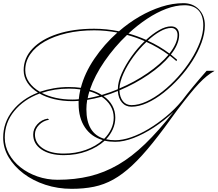

<svg xmlns="http://www.w3.org/2000/svg" viewBox="-140 -890 1371 1209"><path d="M977 -198Q891 -77 822 9Q753 95 692.5 151.5Q632 208 573.5 240.5Q515 273 451.5 286Q388 299 311 299Q224 299 146 273.5Q68 248 8.5 203Q-51 158 -85.5 100Q-120 42 -120 -23Q-120 -118 -60.5 -193Q-1 -268 99 -307Q57 -333 33 -369Q9 -405 9 -448Q9 -525 65 -584Q121 -643 221 -676Q321 -709 453 -709Q530 -709 609 -693Q670 -746 738 -785.5Q806 -825 876.5 -847.5Q947 -870 1015 -870Q1075 -870 1112.5 -831Q1150 -792 1150 -730Q1150 -679 1129 -621.5Q1108 -564 1071.5 -506.5Q1035 -449 988 -397.5Q941 -346 889.5 -305.5Q838 -265 786 -241.5Q734 -218 688 -218Q651 -218 628 -244.5Q605 -271 602 -317Q557 -298 512 -285Q548 -260 567 -225.5Q586 -191 586 -149Q586 -111 570.5 -76.5Q555 -42 528 -13Q554 -7 586 -7Q631 -7 685 -25.5Q739 -44 795.5 -78Q852 -112 906 -156.5Q960 -201 1004 -254L1005 -255Q1035 -295 1074.5 -343Q1114 -391 1161 -444H1211Q1185 -429 1161.5 -410Q1138 -391 1112.5 -364Q1087 -337 1054.5 -297Q1022 -257 977 -198ZM971 -505Q951 -523 930 -539Q879 -477 794.5 -419.5Q710 -362 612 -321Q614 -278 634 -253Q654 -228 688 -228Q732 -228 782.5 -251Q833 -274 883.5 -314Q934 -354 980 -405Q1026 -456 1062 -512.5Q1098 -569 1119 -625Q1140 -681 1140 -730Q1140 -792 1110 -824.5Q1080 -857 1022 -857Q967 -857 907 -834.5Q847 -812 786 -771.5Q725 -731 669 -679Q726 -663 780 -639Q821 -677 862 -700.5Q903 -724 937 -724Q961 -724 974.5 -710Q988 -696 988 -670Q988 -641 974.5 -609.5Q961 -578 936 -547Q956 -531 975 -514ZM938 -714Q906 -714 867.5 -692Q829 -670 790 -634Q865 -600 927 -553Q951 -583 964.5 -613Q978 -643 978 -670Q978 -690 967 -702Q956 -714 938 -714ZM19 -448Q19 -407 43.5 -372Q68 -337 111 -312Q152 -326 198 -334Q244 -342 294 -342Q333 -342 369 -337Q393 -430 454.5 -520.5Q516 -611 599 -685Q525 -699 453 -699Q359 -699 279.5 -680.5Q200 -662 141.5 -628.5Q83 -595 51 -549Q19 -503 19 -448ZM426 -325Q468 -313 501 -292Q551 -307 602 -328Q602 -373 626 -427Q650 -481 688 -534.5Q726 -588 771 -631Q717 -655 660 -670Q581 -595 518.5 -504.5Q456 -414 426 -325ZM782 -626Q738 -585 700 -533Q662 -481 638 -428Q614 -375 612 -333Q707 -373 789 -429.5Q871 -486 921 -545Q857 -592 782 -626ZM294 -332Q202 -332 123 -305Q161 -285 210.5 -274Q260 -263 317 -263Q336 -263 356 -265Q359 -295 366 -327Q332 -332 294 -332ZM423 -315Q416 -293 412 -271Q448 -278 487 -288Q459 -305 423 -315ZM-110 -23Q-110 31 -83.5 79Q-57 127 -11 163.5Q35 200 95.5 221Q156 242 223 242Q332 242 425 219.5Q518 197 603.5 147.5Q689 98 774 16Q859 -66 952 -185Q894 -130 829 -87.5Q764 -45 701 -21Q638 3 586 3Q550 3 519 -4Q474 37 407.5 62Q341 87 262 87Q174 87 121.5 51.5Q69 16 69 -43Q69 -79 95.5 -108Q122 -137 161 -143L169 -136Q132 -130 106 -103.5Q80 -77 80 -44Q80 11 129.5 44Q179 77 262 77Q336 77 400 54Q464 31 507 -8Q435 -28 395 -87.5Q355 -147 355 -236Q355 -245 355 -255Q335 -253 316 -253Q255 -253 202 -265.5Q149 -278 109 -301Q10 -264 -50 -191Q-110 -118 -110 -23ZM404 -202Q404 -50 516 -16Q544 -44 560 -78Q576 -112 576 -149Q576 -190 556 -223.5Q536 -257 500 -281Q453 -268 409 -261Q404 -230 404 -202Z"/></svg>

Font: Ballet 16pt
Style: Regular
Weight: 400
Designer: Maximiliano R. Sproviero
Foundry: Omnibus-Type
Version: Version 1.100; ttfautohint (v1.8.3)